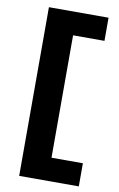

<svg xmlns="http://www.w3.org/2000/svg" viewBox="-95 -802 596 964"><g transform="rotate(10 203.0 -320.0)"><path d="M378 110V-8H218V-632H378V-750H74V110Z"/></g></svg>

Font: Geist
Style: Bold
Weight: 400
Designer: Basement.studio, Andrés Briganti, Mateo Zaragoza
Foundry: Basement.studio, Vercel, Andrés Briganti, Guido Ferreyra, Mateo Zaragoza
Version: Version 1.401